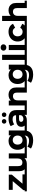

<svg xmlns="http://www.w3.org/2000/svg" viewBox="2394 -3222 1033 5864"><g transform="rotate(-90 2910.0 -290.5)"><path d="M35 0V-94L353 -470L380 -418H42V-538H506V-444L188 -68L160 -120H515V0ZM-2 13V-53H545V13Z M839 13Q774 13 722.5 -13Q671 -39 641.5 -93Q612 -147 612 -231V-538H768V-255Q768 -185 796.5 -153.5Q825 -122 877 -122Q913 -122 941 -137.5Q969 -153 985 -185.5Q1001 -218 1001 -267V-538H1157V13H1009V-143L1036 -100Q1009 -45 958 -16Q907 13 839 13ZM541 13V-53H842L839 13ZM1009 13V-53H1232V13Z M1557 206Q1490 206 1423.5 189.5Q1357 173 1305 140L1364 31Q1400 54 1447 67.5Q1494 81 1541 81Q1619 81 1660 46Q1701 11 1701 -61V-151L1711 -286L1709 -422V-538H1857V-79Q1857 17 1820.5 80.5Q1784 144 1717 175Q1650 206 1557 206ZM1228 13V-53H1537L1540 13ZM1540 13Q1462 13 1400 -22Q1338 -57 1302.5 -120.5Q1267 -184 1267 -269Q1267 -354 1302.5 -416Q1338 -478 1399.5 -512Q1461 -546 1539 -546Q1608 -546 1658.5 -516Q1709 -486 1736.5 -424.5Q1764 -363 1764 -267Q1764 -174 1737 -111.5Q1710 -49 1659.5 -18Q1609 13 1540 13ZM1563 -118Q1603 -118 1634 -136Q1665 -154 1683.5 -188Q1702 -222 1702 -269Q1702 -316 1683.5 -349Q1665 -382 1634 -400Q1603 -418 1563 -418Q1524 -418 1492.5 -400Q1461 -382 1443 -349Q1425 -316 1425 -269Q1425 -222 1443 -188Q1461 -154 1492.5 -136Q1524 -118 1563 -118ZM1765 13V-53H1933V13Z M2333 0V-105L2323 -128V-316Q2323 -366 2292.5 -394Q2262 -422 2199 -422Q2156 -422 2114.5 -408.5Q2073 -395 2044 -372L1988 -481Q2032 -512 2094 -529Q2156 -546 2220 -546Q2343 -546 2411 -488Q2479 -430 2479 -307V0ZM2169 13Q2106 13 2061 -9.5Q2016 -32 1992 -70.5Q1968 -109 1968 -155Q1968 -203 1991.5 -239Q2015 -275 2066 -295.5Q2117 -316 2199 -316H2342V-225H2216Q2161 -225 2140.5 -207Q2120 -189 2120 -162Q2120 -132 2143.5 -112Q2167 -92 2208 -92Q2247 -92 2278 -110Q2309 -128 2323 -165L2347 -93Q2330 -41 2285 -14Q2240 13 2169 13ZM1929 -53H2167V13H1929ZM2333 -53H2550V13H2333ZM2337 -612Q2308 -612 2288 -631Q2268 -650 2268 -681Q2268 -712 2288 -731Q2308 -750 2337 -750Q2366 -750 2386.5 -731Q2407 -712 2407 -681Q2407 -650 2386.5 -631Q2366 -612 2337 -612ZM2135 -612Q2106 -612 2085.5 -631Q2065 -650 2065 -681Q2065 -712 2085.5 -731Q2106 -750 2135 -750Q2164 -750 2184 -731Q2204 -712 2204 -681Q2204 -650 2184 -631Q2164 -612 2135 -612Z M2947 -546Q3011 -546 3061.5 -520.5Q3112 -495 3141 -442.5Q3170 -390 3170 -308V0H3014V-284Q3014 -349 2985.5 -380Q2957 -411 2905 -411Q2868 -411 2838.5 -395.5Q2809 -380 2792.5 -348Q2776 -316 2776 -266V0H2620V-538H2769V-389L2741 -434Q2770 -488 2824 -517Q2878 -546 2947 -546ZM3014 -53H3241V13H3014ZM2546 -53H2776V13H2546Z M3566 206Q3499 206 3432.5 189.5Q3366 173 3314 140L3373 31Q3409 54 3456 67.5Q3503 81 3550 81Q3628 81 3669 46Q3710 11 3710 -61V-151L3720 -286L3718 -422V-538H3866V-79Q3866 17 3829.5 80.5Q3793 144 3726 175Q3659 206 3566 206ZM3237 13V-53H3546L3549 13ZM3549 13Q3471 13 3409 -22Q3347 -57 3311.5 -120.5Q3276 -184 3276 -269Q3276 -354 3311.5 -416Q3347 -478 3408.5 -512Q3470 -546 3548 -546Q3617 -546 3667.5 -516Q3718 -486 3745.5 -424.5Q3773 -363 3773 -267Q3773 -174 3746 -111.5Q3719 -49 3668.5 -18Q3618 13 3549 13ZM3572 -118Q3612 -118 3643 -136Q3674 -154 3692.5 -188Q3711 -222 3711 -269Q3711 -316 3692.5 -349Q3674 -382 3643 -400Q3612 -418 3572 -418Q3533 -418 3501.5 -400Q3470 -382 3452 -349Q3434 -316 3434 -269Q3434 -222 3452 -188Q3470 -154 3501.5 -136Q3533 -118 3572 -118ZM3774 13V-53H3942V13Z M4012 0V-742H4168V0ZM3938 13V-53H4243V13Z M4313 0V-538H4469V0ZM4239 -53H4544V13H4239ZM4391 -613Q4348 -613 4321 -638Q4294 -663 4294 -700Q4294 -737 4321 -762Q4348 -787 4391 -787Q4434 -787 4461 -763.5Q4488 -740 4488 -703Q4488 -664 4461.5 -638.5Q4435 -613 4391 -613Z M4874 12Q4787 12 4719 -23.5Q4651 -59 4612.5 -122.5Q4574 -186 4574 -269Q4574 -350 4612.5 -412.5Q4651 -475 4719 -510.5Q4787 -546 4874 -546Q4959 -546 5022 -510.5Q5085 -475 5115 -409L4994 -344Q4974 -381 4943 -399.5Q4912 -418 4872 -418Q4833 -418 4801 -400Q4769 -382 4750.5 -348.5Q4732 -315 4732 -268Q4732 -220 4750.5 -185.5Q4769 -151 4801 -133.5Q4833 -116 4873 -116Q4910 -116 4941.5 -134Q4973 -152 4994 -190L5115 -125Q5085 -60 5022 -24Q4959 12 4874 12ZM4540 -53H5135V13H4540Z M5201 0V-742H5357V-389L5322 -434Q5351 -488 5405 -517Q5459 -546 5528 -546Q5592 -546 5642.5 -520.5Q5693 -495 5722 -442.5Q5751 -390 5751 -308V0H5595V-284Q5595 -349 5566.5 -380Q5538 -411 5486 -411Q5449 -411 5419.5 -395.5Q5390 -380 5373.5 -348Q5357 -316 5357 -266V0ZM5127 13V-53H5357V13ZM5595 13V-53H5822V13Z"/></g></svg>

Font: Montserrat Underline Thin
Style: Bold
Weight: 700
Version: Version 9.000